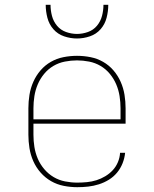

<svg xmlns="http://www.w3.org/2000/svg" viewBox="-20 -770 640 798"><path d="M301 8Q273 8 245 2.5Q217 -3 192.5 -17Q168 -31 149 -52.5Q130 -74 118.5 -100Q107 -126 102.5 -154Q98 -182 98 -210V-320Q98 -348 102.5 -376Q107 -404 118.5 -430Q130 -456 148.5 -477.5Q167 -499 191.5 -513Q216 -527 244 -532.5Q272 -538 300 -538Q328 -538 356 -532.5Q384 -527 408.5 -513Q433 -499 451.5 -477.5Q470 -456 481.5 -430Q493 -404 497.5 -376Q502 -348 502 -320V-256H119V-210Q119 -184 123 -159Q127 -134 137 -110.5Q147 -87 164 -67Q181 -47 203 -34Q225 -21 250.5 -16Q276 -11 301 -11Q321 -11 341.5 -13Q362 -15 381 -21Q400 -27 417.5 -37.5Q435 -48 448.5 -62.5Q462 -77 470 -96Q478 -115 479 -135H500Q498 -113 489.5 -91.5Q481 -70 466.5 -52.5Q452 -35 432.5 -23Q413 -11 391 -4Q369 3 346.5 5.5Q324 8 301 8ZM119 -274H481V-320Q481 -345 477 -370.5Q473 -396 463 -419.5Q453 -443 436.5 -463Q420 -483 398 -496Q376 -509 350.5 -514Q325 -519 300 -519Q275 -519 249.5 -514Q224 -509 202 -496Q180 -483 163.5 -463Q147 -443 137 -419.5Q127 -396 123 -370.5Q119 -345 119 -320ZM300 -610Q273 -610 246.5 -619Q220 -628 202 -648.5Q184 -669 177 -696Q170 -723 170 -750H190Q190 -727 196 -704Q202 -681 217 -663Q232 -645 254.5 -637Q277 -629 300 -629Q323 -629 345.5 -637Q368 -645 383 -663Q398 -681 404 -704Q410 -727 410 -750H430Q430 -723 423 -696Q416 -669 398 -648.5Q380 -628 353.5 -619Q327 -610 300 -610Z"/></svg>

Font: Iosevka Slab Thin Extended
Style: Regular
Weight: 100
Width: 7
Monospace: yes
Designer: Belleve Invis
Foundry: Belleve Invis
Version: Version 11.1.1; ttfautohint (v1.8.3)